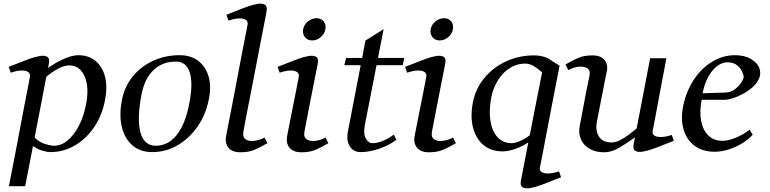

<svg xmlns="http://www.w3.org/2000/svg" viewBox="-20 -820 4228 1054"><path d="M29 202Q31 191 38 155.5Q45 120 55 68Q65 16 76.5 -43.5Q88 -103 99 -162.5Q110 -222 120 -272.5Q130 -323 136.5 -357Q143 -391 144 -398Q149 -424 119 -431Q89 -438 39 -421L28 -453Q48 -460 78 -472.5Q108 -485 140 -496.5Q172 -508 198.5 -512.5Q225 -517 239.5 -508Q254 -499 248 -469Q246 -460 244 -447Q289 -479 333.5 -498Q378 -517 410 -517Q467 -517 505 -485Q543 -453 557 -397Q571 -341 556 -268Q540 -185 496 -121Q452 -57 390 -21Q328 15 256 15Q240 15 214 7.5Q188 0 161 -18Q149 44 138 101Q127 158 118 202ZM359 -461Q334 -461 300 -443.5Q266 -426 234 -398Q222 -335 205 -246Q188 -157 170 -65Q198 -38 228.5 -29Q259 -20 278 -20Q316 -20 351 -49Q386 -78 412.5 -128.5Q439 -179 452 -245Q465 -309 457 -357.5Q449 -406 424 -433.5Q399 -461 359 -461Z M815 15Q750 15 707 -22Q664 -59 648.5 -124.5Q633 -190 650 -274Q664 -345 708.5 -400Q753 -455 820 -486Q887 -517 966 -517Q1027 -517 1067.5 -486.5Q1108 -456 1124.5 -402Q1141 -348 1127 -278Q1111 -192 1065 -126Q1019 -60 954.5 -22.5Q890 15 815 15ZM835 -20Q903 -20 950 -79Q997 -138 1018 -247Q1041 -360 1022 -421Q1003 -482 946 -482Q872 -482 823 -435.5Q774 -389 757 -302Q731 -166 751 -93Q771 -20 835 -20Z M1300 16Q1254 16 1234 -9.5Q1214 -35 1221 -72Q1223 -83 1230 -119Q1237 -155 1247.5 -208Q1258 -261 1269.5 -322Q1281 -383 1292.5 -444Q1304 -505 1314 -556.5Q1324 -608 1331 -642.5Q1338 -677 1339 -684Q1344 -710 1314 -717Q1284 -724 1234 -707L1223 -739Q1243 -746 1273 -758.5Q1303 -771 1335 -782.5Q1367 -794 1393.5 -798.5Q1420 -803 1434.5 -794Q1449 -785 1443 -755Q1439 -734 1430.5 -690Q1422 -646 1410.5 -587.5Q1399 -529 1387 -465Q1375 -401 1362.5 -338.5Q1350 -276 1340 -224Q1330 -172 1323.5 -137.5Q1317 -103 1316 -96Q1311 -66 1329.5 -54.5Q1348 -43 1377.5 -47Q1407 -51 1432 -65L1448 -34Q1410 -12 1378 2Q1346 16 1300 16Z M1694 -598Q1668 -598 1654 -616Q1640 -634 1644 -659Q1649 -685 1670.5 -702.5Q1692 -720 1718 -720Q1743 -720 1757 -702.5Q1771 -685 1766 -659Q1762 -634 1740.5 -616Q1719 -598 1694 -598ZM1635 16Q1589 16 1569 -9.5Q1549 -35 1556 -72Q1559 -87 1565.5 -121Q1572 -155 1580.5 -197.5Q1589 -240 1597.5 -282Q1606 -324 1612 -356Q1618 -388 1620 -398Q1625 -424 1595 -431Q1565 -438 1515 -421L1504 -453Q1524 -460 1554 -472.5Q1584 -485 1616 -496.5Q1648 -508 1674.5 -512.5Q1701 -517 1715.5 -508Q1730 -499 1724 -469Q1718 -439 1709.5 -396Q1701 -353 1691.5 -305Q1682 -257 1673.5 -213Q1665 -169 1659 -137.5Q1653 -106 1651 -96Q1646 -66 1664.5 -54.5Q1683 -43 1712.5 -47Q1742 -51 1767 -65L1783 -34Q1745 -12 1713 2Q1681 16 1635 16Z M1960 15Q1920 15 1900 -17Q1880 -49 1890 -99L1960 -462H1870L1880 -502H1968L1986 -597L2086 -660L2055 -502H2199L2191 -462H2047L1983 -134Q1974 -86 1988 -60Q2002 -34 2025 -34Q2052 -34 2083 -47Q2114 -60 2142 -81L2156 -53Q2118 -23 2063 -4Q2008 15 1960 15Z M2394 -598Q2368 -598 2354 -616Q2340 -634 2344 -659Q2349 -685 2370.5 -702.5Q2392 -720 2418 -720Q2443 -720 2457 -702.5Q2471 -685 2466 -659Q2462 -634 2440.5 -616Q2419 -598 2394 -598ZM2335 16Q2289 16 2269 -9.5Q2249 -35 2256 -72Q2259 -87 2265.5 -121Q2272 -155 2280.5 -197.5Q2289 -240 2297.5 -282Q2306 -324 2312 -356Q2318 -388 2320 -398Q2325 -424 2295 -431Q2265 -438 2215 -421L2204 -453Q2224 -460 2254 -472.5Q2284 -485 2316 -496.5Q2348 -508 2374.5 -512.5Q2401 -517 2415.5 -508Q2430 -499 2424 -469Q2418 -439 2409.5 -396Q2401 -353 2391.5 -305Q2382 -257 2373.5 -213Q2365 -169 2359 -137.5Q2353 -106 2351 -96Q2346 -66 2364.5 -54.5Q2383 -43 2412.5 -47Q2442 -51 2467 -65L2483 -34Q2445 -12 2413 2Q2381 16 2335 16Z M2862 -471Q2819 -471 2780.5 -447.5Q2742 -424 2715 -382Q2688 -340 2677 -286Q2663 -212 2672.5 -155Q2682 -98 2712 -66Q2742 -34 2789 -34Q2808 -34 2834 -45.5Q2860 -57 2888 -77Q2905 -164 2923 -256Q2941 -348 2956 -423Q2934 -443 2910.5 -457Q2887 -471 2862 -471ZM2739 11Q2676 11 2634.5 -23.5Q2593 -58 2577 -118.5Q2561 -179 2576 -258Q2591 -334 2639 -392Q2687 -450 2758 -483Q2829 -516 2912 -516Q2940 -516 2967 -508Q2994 -500 3009 -486L3051 -460H3052Q3050 -450 3043.5 -416.5Q3037 -383 3027.5 -334.5Q3018 -286 3007.5 -231Q2997 -176 2986.5 -121Q2976 -66 2967 -19Q2958 28 2952 59Q2946 90 2944 98Q2939 124 2969 130.5Q2999 137 3049 121L3060 153Q3040 160 3010 172.5Q2980 185 2948 196.5Q2916 208 2889.5 212.5Q2863 217 2848.5 208Q2834 199 2840 169Q2846 140 2856.5 85Q2867 30 2880 -38Q2845 -15 2807 -2Q2769 11 2739 11Z M3296 16Q3250 16 3217 -3Q3184 -22 3169.5 -54Q3155 -86 3162 -126Q3171 -172 3181 -226.5Q3191 -281 3200.5 -329Q3210 -377 3216 -404Q3222 -435 3203 -446Q3184 -457 3155 -453.5Q3126 -450 3100 -435L3084 -466Q3122 -488 3154 -502Q3186 -516 3232 -516Q3278 -516 3298.5 -490.5Q3319 -465 3311 -428Q3308 -413 3302 -383.5Q3296 -354 3289 -317.5Q3282 -281 3275 -246Q3268 -211 3263 -184.5Q3258 -158 3256 -149Q3248 -103 3267.5 -71Q3287 -39 3337 -38Q3359 -38 3383 -50Q3407 -62 3431 -80Q3455 -98 3475 -115Q3490 -192 3509 -292Q3528 -392 3549 -500H3638Q3636 -488 3630 -456.5Q3624 -425 3616 -383Q3608 -341 3599.5 -295.5Q3591 -250 3583.5 -209.5Q3576 -169 3570.5 -140Q3565 -111 3563 -102Q3558 -76 3588 -69.5Q3618 -63 3668 -79L3679 -47Q3659 -40 3629 -27.5Q3599 -15 3567 -3.5Q3535 8 3508.5 12.5Q3482 17 3467.5 8Q3453 -1 3459 -31Q3462 -46 3466 -66Q3424 -36 3381 -10Q3338 16 3296 16Z M3903 13Q3838 13 3794 -19Q3750 -51 3733 -107.5Q3716 -164 3730 -237Q3747 -319 3788.5 -382Q3830 -445 3889 -481Q3948 -517 4015 -517Q4068 -517 4102.5 -496Q4137 -475 4147 -450Q4159 -420 4148.5 -393Q4138 -366 4114 -344Q4090 -322 4060 -305.5Q4030 -289 4002 -280.5Q3974 -272 3956 -272H3832Q3819 -206 3829 -155.5Q3839 -105 3869 -76Q3899 -47 3945 -47Q3977 -47 4019 -64Q4061 -81 4095 -108L4112 -80Q4087 -53 4052 -32Q4017 -11 3978.5 1Q3940 13 3903 13ZM3837 -308 3963 -312Q3992 -313 4016 -331.5Q4040 -350 4053 -372.5Q4066 -395 4061 -408Q4051 -441 4029 -459.5Q4007 -478 3975 -478Q3929 -478 3890.5 -431.5Q3852 -385 3837 -308Z"/></svg>

Font: Wittgenstein-Italic Regular
Style: Italic
Weight: 400
Italic angle: -11°
Designer: Jörg Drees
Foundry: Jörg Drees
Version: Version 1.000; ttfautohint (v1.8.4.7-5d5b)